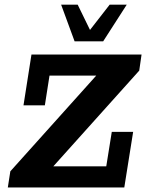

<svg xmlns="http://www.w3.org/2000/svg" viewBox="-20 -822 641 842"><path d="M14.3 0 25.3 -70.7 402 -490.4H197.1L176.7 -360H83L118 -583H600.8L590.6 -512.3L213.9 -92.6H446L470.2 -243.7H563.9L525.1 0ZM307.1 -640.8 248.1 -801.5H320.7L374.7 -690.7L460.9 -801.5H535.8L432.5 -640.8Z"/></svg>

Font: Rokkitt SemiBold
Style: Italic
Weight: 600
Italic angle: -9°
Designer: Vernon Adams
Foundry: Vernon Adams
Version: Version 3.103